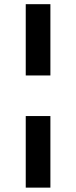

<svg xmlns="http://www.w3.org/2000/svg" viewBox="-20 -747 359 904"><path d="M217.3 -727.3H101.2V-391.7H217.3ZM101.2 -200.6V136.4H217.3V-200.6Z"/></svg>

Font: RA Gorm Semi Bold
Style: Regular
Weight: 600
Designer: Rasmus Andersson
Foundry: rsms
Version: Version 3.000;hotconv 1.0.109;makeotfexe 2.5.65596